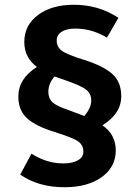

<svg xmlns="http://www.w3.org/2000/svg" viewBox="-20 -706 586 806"><path d="M265 -245Q273 -242 334 -219Q363 -253 363 -284Q363 -312 343 -328.5Q323 -345 263 -366Q213 -383 209 -385Q183 -355 183 -321Q183 -293 200 -277Q217 -261 265 -245ZM410 -180Q466 -141 466 -75Q466 -5 407 37.5Q348 80 251 80Q141 80 65 27L112 -61Q176 -20 245 -20Q284 -20 307 -33Q330 -46 330 -69Q330 -97 308 -112.5Q286 -128 209 -152Q131 -176 94 -209Q57 -242 57 -301Q57 -376 135 -425Q82 -464 82 -530Q82 -600 139.5 -643Q197 -686 290 -686Q395 -686 477 -631L429 -548Q366 -586 296 -586Q259 -586 238.5 -572.5Q218 -559 218 -536Q218 -509 239.5 -493Q261 -477 335 -454Q414 -429 451.5 -395.5Q489 -362 489 -302Q489 -229 410 -180Z"/></svg>

Font: FiraSans
Style: Regular
Weight: 600
Designer: Carrois Corporate & Edenspiekermann AG
Foundry: Carrois Corporate GbR & Edenspiekermann AG
Version: Version 3.106;PS 003.106;hotconv 1.0.70;makeotf.lib2.5.58329